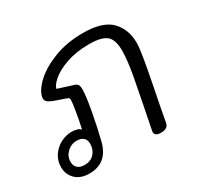

<svg xmlns="http://www.w3.org/2000/svg" viewBox="-131 -757 950 918"><g transform="rotate(-30 343.5 -298.0)"><path d="M626 -428Q626 -398 608 -298L589 -199Q566 -84 556 -27Q551 2 512 2Q474 2 479 -27Q484 -54 506 -163L532 -298Q547 -382 547 -431Q547 -492 520 -514.5Q493 -537 426 -537Q353 -537 299 -518Q245 -499 216 -474Q187 -449 183 -430L268 -403Q280 -399 285 -391.5Q290 -384 290 -366Q290 -331 275.5 -252Q261 -173 244 -105Q218 0 119 0Q70 0 42.5 -27Q15 -54 15 -94Q15 -129 33.5 -157Q52 -185 81.5 -200.5Q111 -216 142 -216Q178 -216 192 -200Q201 -239 209 -287Q217 -335 217 -348Q217 -360 212 -362Q204 -366 171 -377Q136 -388 118.5 -398.5Q101 -409 104 -427Q109 -462 151 -502Q193 -542 264.5 -570Q336 -598 426 -598Q534 -598 580 -551Q626 -504 626 -428ZM192 -123Q192 -144 179 -155.5Q166 -167 142 -167Q112 -167 89.5 -145.5Q67 -124 67 -94Q67 -72 80.5 -59.5Q94 -47 119 -47Q152 -47 172 -68.5Q192 -90 192 -123Z"/></g></svg>

Font: Mali
Style: Italic
Weight: 400
Italic angle: -10°
Version: Version 1.000; ttfautohint (v1.6)